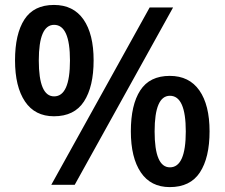

<svg xmlns="http://www.w3.org/2000/svg" viewBox="-20 -744 904 773"><path d="M197.3 -724.1Q275.4 -724.1 316.2 -665.5Q356.9 -606.9 356.9 -501Q356.9 -395 318.1 -335.4Q279.3 -275.9 197.3 -275.9Q120.6 -275.9 80.6 -335.4Q40.5 -395 40.5 -501Q40.5 -607.4 78.4 -665.8Q116.2 -724.1 197.3 -724.1ZM676.8 -713.9 280.8 0H186.5L582.5 -713.9ZM197.8 -644Q136.2 -644 136.2 -500.5Q136.2 -356 197.8 -356Q261.7 -356 261.7 -500.5Q261.7 -644 197.8 -644ZM663.6 -438.5Q741.7 -438.5 782.7 -379.9Q823.7 -321.3 823.7 -215.3Q823.7 -109.4 784.9 -50Q746.1 9.3 663.6 9.3Q586.9 9.3 546.9 -50Q506.8 -109.4 506.8 -215.3Q506.8 -321.8 544.7 -380.1Q582.5 -438.5 663.6 -438.5ZM664.1 -358.4Q602.5 -358.4 602.5 -214.8Q602.5 -70.3 664.1 -70.3Q728 -70.3 728 -214.8Q728 -358.4 664.1 -358.4Z"/></svg>

Font: Open Sans SemiBold
Style: Regular
Weight: 600
Designer: Monotype Design Team
Foundry: Monotype Imaging Inc.
Version: Version 3.003; ttfautohint (v1.8.4)